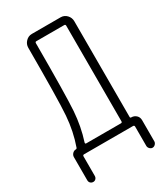

<svg xmlns="http://www.w3.org/2000/svg" viewBox="-217 -823 933 1076"><g transform="rotate(-30 250.0 -284.5)"><path d="M126 -55.7Q124 -46.9 131.8 -46.9H356.4Q364.3 -46.9 364.3 -55.7V-673.8Q364.3 -682.6 356.4 -682.6H175.8Q168 -682.6 168 -673.8Q168 -335.9 161.1 -239.3Q154.3 -142.6 126 -55.7ZM33.2 134.8V-14.6Q33.2 -27.3 42.5 -37.1Q51.8 -46.9 65.4 -46.9Q70.3 -46.9 72.3 -52.7Q103.5 -140.6 110.8 -238.3Q118.2 -335.9 118.2 -672.9Q118.2 -696.3 134.8 -713.4Q151.4 -730.5 173.8 -730.5H360.4Q383.8 -730.5 399.9 -713.4Q416 -696.3 416 -672.9V-53.7Q416 -46.9 422.9 -46.9Q441.4 -46.9 454.6 -34.7Q467.8 -22.5 467.8 -2.9V133.8Q467.8 143.6 460 151.9Q452.1 160.2 441.9 160.2Q431.6 160.2 423.8 151.9Q416 143.6 416 133.8V8.8Q416 0 407.2 0H90.8Q82 0 82 8.8V134.8Q82 145.5 75.2 152.8Q68.4 160.2 58.1 160.2Q47.9 160.2 40.5 153.3Q33.2 146.5 33.2 134.8Z"/></g></svg>

Font: Rounded-X Mgen+ 2m light
Style: Regular
Weight: 200
Designer: [Source Han Sans]
Ryoko NISHIZUKA  (kana & ideographs); Paul D. Hunt (Latin, Greek & Cyrillic); Wenlong ZHANG  (bopomofo
Version: Version 1.059.20150602